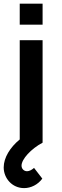

<svg xmlns="http://www.w3.org/2000/svg" viewBox="-24 -752 325 1012"><path d="M80 -622H200.5V-732.5H80ZM-4.5 130.5C-4.5 187.5 40 239.5 103 239.5C139 239.5 175.5 221.5 199 189.5L155.5 133C143 144 130 150.5 118.5 150.5C102.5 150.5 89.5 138 89.5 121C89.5 87 139.5 32.5 200.5 0V-540H80V-17C29.5 24.5 -4.5 79 -4.5 130.5Z"/></svg>

Font: Eudonet
Style: Bold
Weight: 700
Designer: Mikhail Sharanda
Foundry: Mikhail Sharanda
Version: Version 4.503;Glyphs 3.1.2 (3151)